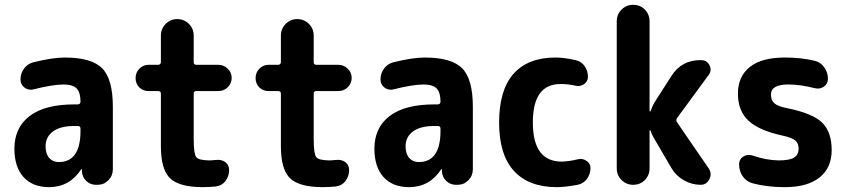

<svg xmlns="http://www.w3.org/2000/svg" viewBox="-20 -770 3540 800"><path d="M315.4 -224.6V-234.4Q315.4 -245.1 303.7 -245.1H290Q231.4 -245.1 200.7 -222.2Q169.9 -199.2 169.9 -160.2Q169.9 -128.9 185.1 -111.8Q200.2 -94.7 224.6 -94.7Q315.4 -94.7 315.4 -224.6ZM250 -530.3Q361.3 -530.3 405.8 -485.4Q450.2 -440.4 450.2 -325.2V-64.5Q450.2 -38.1 431.6 -19Q413.1 0 386.7 0H379.9Q355.5 0 338.9 -16.6Q322.3 -33.2 321.3 -56.6V-64.5Q321.3 -65.4 320.3 -65.4Q318.4 -65.4 318.4 -64.5Q269.5 9.8 184.6 9.8Q116.2 9.8 78.1 -32.2Q40 -74.2 40 -150.4Q40 -238.3 103.5 -286.6Q167 -335 290 -335H303.7Q314.5 -335 315.4 -345.7Q315.4 -384.8 299.3 -401.4Q283.2 -418 245.1 -418Q200.2 -418 119.1 -397.5Q99.6 -392.6 82.5 -404.8Q65.4 -417 65.4 -438.5Q65.4 -464.8 80.6 -484.9Q95.7 -504.9 120.1 -510.7Q199.2 -530.3 250 -530.3Z M797.9 -390.6Q787.1 -390.6 787.1 -379.9V-190.4Q787.1 -129.9 797.4 -115.7Q807.6 -101.6 855.5 -101.6Q862.3 -101.6 879.9 -103.5Q902.3 -106.4 918.5 -94.7Q934.6 -83 934.6 -61.5Q934.6 -35.2 919.4 -15.6Q904.3 3.9 879.9 6.8Q853.5 9.8 825.2 9.8Q727.5 9.8 689 -26.9Q650.4 -63.5 650.4 -160.2V-379.9Q650.4 -390.6 638.7 -390.6H598.6Q575.2 -390.6 560.1 -406.2Q544.9 -421.9 544.9 -444.8Q544.9 -467.8 561 -483.9Q577.1 -500 598.6 -500H638.7Q649.4 -500 650.4 -510.7V-622.1Q650.4 -650.4 670.4 -670.4Q690.4 -690.4 717.8 -690.4Q747.1 -690.4 767.1 -670.4Q787.1 -650.4 787.1 -622.1V-510.7Q787.1 -500 797.9 -500H889.6Q912.1 -500 928.7 -483.9Q945.3 -467.8 945.3 -445.3Q945.3 -422.9 929.2 -406.7Q913.1 -390.6 889.6 -390.6Z M1297.9 -390.6Q1287.1 -390.6 1287.1 -379.9V-190.4Q1287.1 -129.9 1297.4 -115.7Q1307.6 -101.6 1355.5 -101.6Q1362.3 -101.6 1379.9 -103.5Q1402.3 -106.4 1418.5 -94.7Q1434.6 -83 1434.6 -61.5Q1434.6 -35.2 1419.4 -15.6Q1404.3 3.9 1379.9 6.8Q1353.5 9.8 1325.2 9.8Q1227.5 9.8 1189 -26.9Q1150.4 -63.5 1150.4 -160.2V-379.9Q1150.4 -390.6 1138.7 -390.6H1098.6Q1075.2 -390.6 1060.1 -406.2Q1044.9 -421.9 1044.9 -444.8Q1044.9 -467.8 1061 -483.9Q1077.1 -500 1098.6 -500H1138.7Q1149.4 -500 1150.4 -510.7V-622.1Q1150.4 -650.4 1170.4 -670.4Q1190.4 -690.4 1217.8 -690.4Q1247.1 -690.4 1267.1 -670.4Q1287.1 -650.4 1287.1 -622.1V-510.7Q1287.1 -500 1297.9 -500H1389.6Q1412.1 -500 1428.7 -483.9Q1445.3 -467.8 1445.3 -445.3Q1445.3 -422.9 1429.2 -406.7Q1413.1 -390.6 1389.6 -390.6Z M1815.4 -224.6V-234.4Q1815.4 -245.1 1803.7 -245.1H1790Q1731.4 -245.1 1700.7 -222.2Q1669.9 -199.2 1669.9 -160.2Q1669.9 -128.9 1685.1 -111.8Q1700.2 -94.7 1724.6 -94.7Q1815.4 -94.7 1815.4 -224.6ZM1750 -530.3Q1861.3 -530.3 1905.8 -485.4Q1950.2 -440.4 1950.2 -325.2V-64.5Q1950.2 -38.1 1931.6 -19Q1913.1 0 1886.7 0H1879.9Q1855.5 0 1838.9 -16.6Q1822.3 -33.2 1821.3 -56.6V-64.5Q1821.3 -65.4 1820.3 -65.4Q1818.4 -65.4 1818.4 -64.5Q1769.5 9.8 1684.6 9.8Q1616.2 9.8 1578.1 -32.2Q1540 -74.2 1540 -150.4Q1540 -238.3 1603.5 -286.6Q1667 -335 1790 -335H1803.7Q1814.5 -335 1815.4 -345.7Q1815.4 -384.8 1799.3 -401.4Q1783.2 -418 1745.1 -418Q1700.2 -418 1619.1 -397.5Q1599.6 -392.6 1582.5 -404.8Q1565.4 -417 1565.4 -438.5Q1565.4 -464.8 1580.6 -484.9Q1595.7 -504.9 1620.1 -510.7Q1699.2 -530.3 1750 -530.3Z M2387.7 -106.4Q2406.2 -111.3 2423.3 -100.1Q2440.4 -88.9 2440.4 -70.3Q2440.4 -44.9 2425.8 -24.9Q2411.1 -4.9 2386.7 0Q2335 9.8 2299.8 9.8Q2183.6 9.8 2121.6 -57.6Q2059.6 -125 2059.6 -259.8Q2059.6 -394.5 2119.6 -462.4Q2179.7 -530.3 2294.9 -530.3Q2330.1 -530.3 2377.9 -519.5Q2402.3 -514.6 2416 -494.6Q2429.7 -474.6 2429.7 -450.2Q2429.7 -430.7 2413.6 -419.4Q2397.5 -408.2 2377 -413.1Q2347.7 -419.9 2315.4 -419.9Q2200.2 -419.9 2200.2 -259.8Q2200.2 -96.7 2320.3 -96.7Q2353.5 -97.7 2387.7 -106.4Z M2800.8 -260.7 2933.6 -67.4Q2947.3 -45.9 2935.5 -22.9Q2923.8 0 2899.4 0Q2862.3 0 2829.1 -19Q2795.9 -38.1 2777.3 -70.3L2703.1 -197.3Q2694.3 -211.9 2690.4 -226.6Q2689.5 -227.5 2686.5 -226.6V-68.4Q2686.5 -40 2667 -20Q2647.5 0 2618.2 0Q2589.8 0 2569.8 -20Q2549.8 -40 2549.8 -68.4V-681.6Q2549.8 -710 2569.8 -730Q2589.8 -750 2618.2 -750Q2647.5 -750 2667 -730Q2686.5 -710 2686.5 -681.6V-306.6Q2687.5 -305.7 2690.4 -305.7Q2698.2 -329.1 2706.1 -341.8L2777.3 -453.1Q2820.3 -520.5 2900.4 -519.5Q2925.8 -519.5 2936.5 -497.6Q2947.3 -475.6 2931.6 -456.1L2801.8 -279.3Q2794.9 -269.5 2800.8 -260.7Z M3254.9 -320.3Q3364.3 -298.8 3404.8 -259.8Q3445.3 -220.7 3445.3 -144.5Q3445.3 -70.3 3394.5 -30.3Q3343.8 9.8 3250 9.8Q3176.8 9.8 3117.2 -5.9Q3090.8 -12.7 3075.2 -34.7Q3059.6 -56.6 3059.6 -85Q3059.6 -106.4 3077.1 -117.7Q3094.7 -128.9 3115.2 -122.1Q3171.9 -102.5 3224.6 -101.6Q3269.5 -101.6 3288.6 -113.3Q3307.6 -125 3307.6 -150.4Q3307.6 -172.9 3293.9 -184.6Q3280.3 -196.3 3240.2 -205.1Q3141.6 -226.6 3098.1 -267.6Q3054.7 -308.6 3054.7 -379.9Q3054.7 -451.2 3104 -490.7Q3153.3 -530.3 3250 -530.3Q3319.3 -530.3 3375 -516.6Q3399.4 -510.7 3414.6 -489.3Q3429.7 -467.8 3429.7 -442.4Q3429.7 -420.9 3413.1 -409.2Q3396.5 -397.5 3376 -402.3Q3314.5 -418 3264.6 -418Q3191.4 -418 3192.4 -375Q3192.4 -352.5 3206.5 -339.8Q3220.7 -327.1 3254.9 -320.3Z"/></svg>

Font: Rounded-X Mgen+ 2m bold
Style: Bold
Weight: 700
Designer: [Source Han Sans]
Ryoko NISHIZUKA  (kana & ideographs); Paul D. Hunt (Latin, Greek & Cyrillic); Wenlong ZHANG  (bopomofo
Version: Version 1.059.20150602